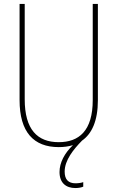

<svg xmlns="http://www.w3.org/2000/svg" viewBox="-20 -734 594 971"><path d="M307 134C307 76 352 21 395 -23C444 -57 475 -122 475 -227V-714H449V-228C449 -72 379 -15 277 -15C169 -15 105 -79 105 -232V-714H79V-228C79 -66 150 10 277 10C302 10 326 7 349 0C306 41 281 89 281 136C281 192 315 217 361 217C378 217 392 214 401 210V187C394 190 378 193 362 193C325 193 307 173 307 134Z"/></svg>

Font: Noto Sans Malayalam Condensed Thin
Style: Regular
Weight: 100
Width: 3
Designer: Jelle Bosma - Monotype Design Team
Foundry: Monotype Imaging Inc.
Version: Version 2.104